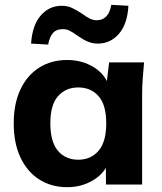

<svg xmlns="http://www.w3.org/2000/svg" viewBox="-20 -766 672 797"><path d="M259 11Q193 11 143 -21Q93 -53 65 -112Q37 -171 37 -254Q37 -336 65 -395Q93 -454 143 -485.5Q193 -517 259 -517Q320 -517 368.5 -487.5Q417 -458 432 -408H421L433 -507H578Q575 -474 572.5 -440.5Q570 -407 570 -375V0H420L419 -95H431Q415 -47 367 -18Q319 11 259 11ZM305 -103Q357 -103 389 -140Q421 -177 421 -254Q421 -331 389 -367Q357 -403 305 -403Q253 -403 221 -367Q189 -331 189 -254Q189 -177 220.5 -140Q252 -103 305 -103ZM180 -581 109 -585Q114 -661 149 -701.5Q184 -742 236 -742Q259 -742 278 -733.5Q297 -725 321 -709Q341 -694 354.5 -688Q368 -682 381 -682Q431 -682 442 -746L513 -742Q509 -666 473.5 -625.5Q438 -585 386 -585Q364 -585 344 -593.5Q324 -602 300 -619Q281 -633 268 -639Q255 -645 241 -645Q213 -645 199 -628Q185 -611 180 -581Z"/></svg>

Font: Mulish ExtraLight ExtraBold
Style: Regular
Weight: 800
Version: Version 3.603